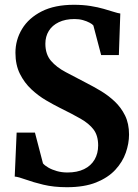

<svg xmlns="http://www.w3.org/2000/svg" viewBox="-20 -772 577 802"><path d="M259.5 10Q204.5 10 161 -0.5Q117.5 -11 87.5 -22Q57.5 -33 41.5 -34.5L49.5 -218H126L159.5 -89.5Q167 -80.5 182.2 -71.8Q197.5 -63 218 -57.2Q238.5 -51.5 261.5 -51.5Q302.5 -51.5 331.2 -65.5Q360 -79.5 375 -105.2Q390 -131 390 -164.5Q390 -205.5 371 -230.8Q352 -256 316.5 -276.2Q281 -296.5 231 -321Q204 -334.5 172 -353.2Q140 -372 111 -399Q82 -426 63.2 -463.5Q44.5 -501 44.5 -551.5Q44.5 -605.5 72.2 -651.2Q100 -697 154.2 -724.5Q208.5 -752 288.5 -752Q326.5 -752 357.8 -747Q389 -742 413.2 -735Q437.5 -728 454.8 -722.5Q472 -717 482.5 -715.5L476.5 -542H402.5L370 -665.5Q366 -671 354.2 -677.2Q342.5 -683.5 326.5 -688Q310.5 -692.5 291.5 -692.5Q253 -692.5 225.5 -679.2Q198 -666 183.8 -642.8Q169.5 -619.5 169.5 -589.5Q169.5 -545.5 192.8 -518.2Q216 -491 254.5 -470.8Q293 -450.5 339 -426.5Q368.5 -411.5 400 -392.8Q431.5 -374 458.5 -348.8Q485.5 -323.5 502.2 -289.8Q519 -256 519 -210Q519 -173 505.5 -134.2Q492 -95.5 461.8 -62.8Q431.5 -30 381.8 -10Q332 10 259.5 10Z"/></svg>

Font: Merriweather 24pt SemiCondensed
Style: Bold
Weight: 700
Width: 4
Designer: Eben Sorkin
Foundry: Eben Sorkin
Version: Version 2.100